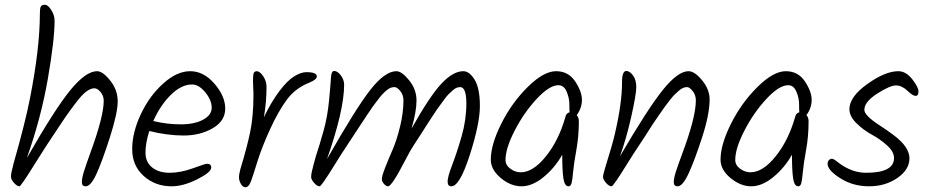

<svg xmlns="http://www.w3.org/2000/svg" viewBox="-20 -802 3907 809"><path d="M148 -745Q148 -767 152 -774.5Q156 -782 169 -782Q182 -782 196 -760Q210 -738 210 -714Q210 -634 181.5 -469.5Q153 -305 93 -136Q212 -344 277 -423Q342 -502 389 -502Q413 -502 444.5 -462.5Q476 -423 476 -375Q476 -327 444 -226.5Q412 -126 387.5 -71.5Q363 -17 341 -17Q325 -17 325 -34.5Q325 -52 334 -80.5Q343 -109 360 -156Q417 -311 417 -377Q417 -399 403.5 -414.5Q390 -430 378 -430Q349 -430 312.5 -385Q276 -340 236 -279.5Q196 -219 192.5 -214Q189 -209 184 -201Q179 -193 166 -173.5Q153 -154 124 -107Q68 -17 62 -17Q52 -17 39 -31.5Q26 -46 26 -58.5Q26 -71 38 -116Q87 -288 106 -386Q148 -599 148 -745Z M609 -250Q593 -199 593 -159Q593 -119 621 -96.5Q649 -74 695 -74Q741 -74 793 -93Q845 -112 852 -112Q870 -112 870 -96Q870 -76 811 -46.5Q752 -17 703 -17Q634 -17 585.5 -60.5Q537 -104 537 -173.5Q537 -243 573 -320Q609 -397 667 -449.5Q725 -502 781.5 -502Q838 -502 883.5 -449.5Q929 -397 929 -344.5Q929 -292 876 -261.5Q823 -231 754 -231Q685 -231 609 -250ZM789 -446Q744 -446 699.5 -402Q655 -358 626 -292Q684 -278 741.5 -278Q799 -278 835.5 -297.5Q872 -317 872 -348.5Q872 -380 845 -413Q818 -446 789 -446Z M1048 -405 1046 -459Q1046 -493 1051 -497.5Q1056 -502 1061 -502Q1075 -502 1089 -481Q1103 -460 1103 -436Q1103 -372 1092 -308Q1122 -371 1156 -416.5Q1190 -462 1219 -480Q1248 -498 1271 -498Q1315 -498 1315 -480Q1315 -467 1284 -454Q1225 -431 1189 -382.5Q1153 -334 1118 -257.5Q1083 -181 1064.5 -121Q1046 -61 1037 -37Q1028 -13 1014 -13Q1003 -13 995 -27Q987 -41 987 -54.5Q987 -68 993 -90Q1021 -182 1034.5 -247.5Q1048 -313 1048 -405Z M1932 -502Q1958 -502 1980 -466Q2002 -430 2002 -355.5Q2002 -281 1959.5 -149Q1917 -17 1882 -17Q1866 -17 1866 -37Q1866 -57 1885.5 -107.5Q1905 -158 1925 -227.5Q1945 -297 1945 -366Q1945 -435 1919 -435Q1904 -435 1891 -424Q1878 -413 1870 -405Q1862 -397 1850.5 -381Q1839 -365 1830 -353Q1821 -341 1806 -318Q1791 -295 1780.5 -279Q1770 -263 1751.5 -233.5Q1733 -204 1722 -188Q1711 -172 1687 -126Q1631 -17 1615 -17Q1607 -17 1598 -27Q1589 -37 1589 -48.5Q1589 -60 1603 -96Q1617 -132 1634.5 -172Q1652 -212 1666 -270Q1680 -328 1680 -379Q1680 -402 1666.5 -418.5Q1653 -435 1643 -435Q1633 -435 1625.5 -432Q1618 -429 1609 -421.5Q1600 -414 1592 -405.5Q1584 -397 1572.5 -382Q1561 -367 1551.5 -354Q1542 -341 1528 -319.5Q1514 -298 1502.5 -281Q1491 -264 1473 -236Q1455 -208 1437.5 -182Q1420 -156 1391 -109Q1334 -17 1327 -17Q1316 -17 1303.5 -31.5Q1291 -46 1291 -55.5Q1291 -65 1293.5 -77Q1296 -89 1301 -107.5Q1306 -126 1311 -144Q1326 -189 1343 -249.5Q1360 -310 1366.5 -378.5Q1373 -447 1374.5 -475Q1376 -503 1388 -503Q1402 -503 1416 -484.5Q1430 -466 1430 -445Q1430 -338 1358 -132Q1479 -345 1540.5 -423.5Q1602 -502 1650 -502Q1673 -502 1704 -463.5Q1735 -425 1735 -378.5Q1735 -332 1714 -260Q1790 -396 1839.5 -449Q1889 -502 1932 -502Z M2410 -317Q2419 -307 2419 -291Q2419 -227 2408.5 -170Q2398 -113 2395 -79Q2392 -45 2388.5 -31Q2385 -17 2376 -17Q2359 -17 2354 -49.5Q2349 -82 2349 -150Q2318 -95 2270.5 -56Q2223 -17 2177.5 -17Q2132 -17 2090 -52Q2048 -87 2048 -129Q2048 -193 2092.5 -281.5Q2137 -370 2204 -436Q2271 -502 2323 -502Q2375 -502 2403.5 -459Q2432 -416 2432 -381.5Q2432 -347 2410 -317ZM2380 -329Q2379 -336 2379 -362.5Q2379 -389 2367.5 -416Q2356 -443 2333 -443Q2295 -443 2241.5 -385.5Q2188 -328 2149 -252.5Q2110 -177 2110 -128Q2110 -106 2130.5 -91Q2151 -76 2174 -76Q2226 -76 2280 -143Q2334 -210 2362 -308Q2365 -325 2380 -329Z M2881 -502Q2907 -502 2938.5 -463.5Q2970 -425 2970 -383Q2970 -320 2937.5 -220.5Q2905 -121 2880.5 -69Q2856 -17 2835 -17Q2819 -17 2819 -34Q2819 -51 2827.5 -77.5Q2836 -104 2853 -150Q2912 -307 2912 -379Q2912 -402 2898.5 -418.5Q2885 -435 2875.5 -435Q2866 -435 2858 -431.5Q2850 -428 2840.5 -420Q2831 -412 2822.5 -403.5Q2814 -395 2801.5 -379Q2789 -363 2780 -350.5Q2771 -338 2755.5 -315.5Q2740 -293 2730 -278Q2690 -215 2670 -185.5Q2650 -156 2621 -109Q2564 -17 2557 -17Q2546 -17 2533.5 -31.5Q2521 -46 2521 -56Q2521 -66 2529 -92Q2562 -198 2571 -239Q2601 -367 2601 -456Q2601 -503 2619 -503Q2633 -503 2647 -484.5Q2661 -466 2661 -435Q2661 -404 2639.5 -309Q2618 -214 2592 -143Q2708 -342 2772 -422Q2836 -502 2881 -502Z M3378 -317Q3387 -307 3387 -291Q3387 -227 3376.5 -170Q3366 -113 3363 -79Q3360 -45 3356.5 -31Q3353 -17 3344 -17Q3327 -17 3322 -49.5Q3317 -82 3317 -150Q3286 -95 3238.5 -56Q3191 -17 3145.5 -17Q3100 -17 3058 -52Q3016 -87 3016 -129Q3016 -193 3060.5 -281.5Q3105 -370 3172 -436Q3239 -502 3291 -502Q3343 -502 3371.5 -459Q3400 -416 3400 -381.5Q3400 -347 3378 -317ZM3348 -329Q3347 -336 3347 -362.5Q3347 -389 3335.5 -416Q3324 -443 3301 -443Q3263 -443 3209.5 -385.5Q3156 -328 3117 -252.5Q3078 -177 3078 -128Q3078 -106 3098.5 -91Q3119 -76 3142 -76Q3194 -76 3248 -143Q3302 -210 3330 -308Q3333 -325 3348 -329Z M3765 -502Q3797 -502 3823.5 -468.5Q3850 -435 3850 -416.5Q3850 -398 3838 -398Q3826 -398 3803 -420Q3780 -442 3755 -442Q3730 -442 3676 -407.5Q3622 -373 3622 -339Q3622 -315 3689 -272Q3717 -254 3745 -233Q3812 -183 3812 -135Q3812 -87 3761 -52Q3710 -17 3642 -17Q3574 -17 3520.5 -51Q3467 -85 3467 -112Q3467 -121 3472.5 -127Q3478 -133 3485.5 -133Q3493 -133 3511 -118Q3568 -74 3629 -74Q3747 -74 3747 -136Q3747 -163 3717.5 -189.5Q3688 -216 3653 -235Q3618 -254 3588.5 -283Q3559 -312 3559 -342Q3559 -394 3634.5 -448Q3710 -502 3765 -502Z"/></svg>

Font: Kalam Light
Style: Regular
Weight: 300
Version: Version 2.001;PS 1.0;hotconv 1.0.79;makeotf.lib2.5.61930; tt